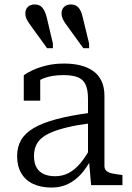

<svg xmlns="http://www.w3.org/2000/svg" viewBox="-20 -833 594 864"><path d="M352 -756 381 -637V-616H355L284 -714Q271 -731 264 -744.5Q257 -758 257 -773Q257 -791 268.5 -802Q280 -813 299 -813Q321 -813 333.5 -798.5Q346 -784 352 -756ZM190 -756 218 -637V-616H192L121 -714Q108 -731 101 -744.5Q94 -758 94 -773Q94 -791 105.5 -802Q117 -813 136 -813Q158 -813 170.5 -798.5Q183 -784 190 -756ZM391 -326V-279Q329 -271 285 -260.5Q241 -250 211.5 -237.5Q182 -225 165 -209.5Q148 -194 140.5 -174.5Q133 -155 133 -130Q133 -100 144 -80Q155 -60 176.5 -50Q198 -40 228 -40Q262 -40 290 -55Q318 -70 342.5 -99.5Q367 -129 389 -171L391 -118Q371 -79 345 -50Q319 -21 286 -5Q253 11 212 11Q165 11 130 -5Q95 -21 76 -53Q57 -85 57 -130Q57 -172 75 -203Q93 -234 132 -257Q171 -280 235 -297Q299 -314 391 -326ZM390 0 380 -115 376 -120V-388Q376 -428 365.5 -451.5Q355 -475 331 -485Q307 -495 266 -495Q211 -495 175 -480Q139 -465 120 -446Q118 -453 120.5 -460.5Q123 -468 129 -474.5Q135 -481 143 -485.5Q151 -490 161 -491V-380H87V-494Q101 -505 126.5 -517Q152 -529 188 -538Q224 -547 269 -547Q308 -547 341 -539Q374 -531 398.5 -514Q423 -497 436.5 -469Q450 -441 450 -401V-86Q450 -72 459 -64Q468 -56 485 -52.5Q502 -49 526 -46L531 -45V0Z"/></svg>

Font: Roboto Serif SemiCondensed Light
Style: Regular
Weight: 300
Width: 4
Designer: Greg Gazdowicz
Foundry: Commercial Type
Version: Version 1.007